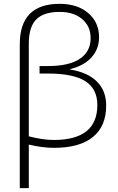

<svg xmlns="http://www.w3.org/2000/svg" viewBox="-20 -760 616 1000"><path d="M83 220V-529Q83 -740 290 -740Q384 -740 440 -691.5Q496 -643 496 -567Q496 -504 456 -460.5Q416 -417 345 -400V-398Q437 -383 485 -335Q533 -287 533 -210Q533 -103 464 -46.5Q395 10 261 10Q201 10 130 -7V220ZM130 -50Q203 -31 260 -31Q487 -31 487 -213Q487 -297 424.5 -337Q362 -377 230 -377H186V-416H230Q339 -416 395.5 -453.5Q452 -491 452 -562Q452 -623 408 -660.5Q364 -698 291 -698Q207 -698 168.5 -658.5Q130 -619 130 -533Z"/></svg>

Font: Mplus 1p Light
Style: Regular
Weight: 300
Version: Version 1.061